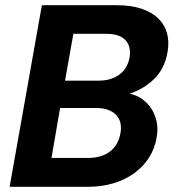

<svg xmlns="http://www.w3.org/2000/svg" viewBox="-20 -718 683 738"><path d="M443 -206Q451 -251 425.5 -277Q400 -303 349 -303H211L178 -111H319Q370 -111 402.5 -135.5Q435 -160 443 -206ZM478 -497Q485 -540 462 -564Q439 -588 389 -588H262L230 -408H358Q407 -408 438.5 -431Q470 -454 478 -497ZM582 -189Q575 -147 553 -112.5Q531 -78 497 -53Q463 -28 417.5 -14Q372 0 318 0H17L141 -698H429Q484 -698 524 -684.5Q564 -671 588.5 -647Q613 -623 622 -590Q631 -557 624 -518Q613 -454 572.5 -414.5Q532 -375 478 -358Q506 -352 527.5 -336.5Q549 -321 563 -298.5Q577 -276 582.5 -248Q588 -220 582 -189Z"/></svg>

Font: SVN-Poppins SemiBold
Style: Italic
Weight: 600
Italic angle: -10°
Designer: Ninad Kale (Devanagari), Jonny Pinhorn (Latin)
Foundry: Indian Type Foundry
Version: Version 3.002 2017; ttfautohint (v1.8.3)